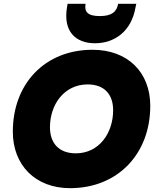

<svg xmlns="http://www.w3.org/2000/svg" viewBox="-20 -976 827 1003"><path d="M765 -423C765 -598 648 -716 463 -716C217 -716 47 -541 47 -288C47 -113 165 7 346 7C595 7 765 -172 765 -423ZM241 -311C241 -431 316 -535 438 -535C524 -535 571 -484 571 -400C571 -281 498 -175 376 -175C288 -175 241 -228 241 -311ZM688 -938 692 -956H597C590 -916 566 -892 501 -892C436 -892 420 -916 427 -956H333L330 -938C309 -813 374 -750 476 -750C579 -750 667 -813 688 -938Z"/></svg>

Font: SVN-Poppins ExtraBold
Style: Italic
Weight: 800
Italic angle: -10°
Designer: Ninad Kale (Devanagari), Jonny Pinhorn (Latin)
Foundry: Indian Type Foundry
Version: Version 3.002 2017